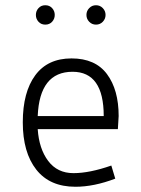

<svg xmlns="http://www.w3.org/2000/svg" viewBox="-20 -704 540 733"><path d="M433 -261 430 -211H124Q129 -136 164 -89.5Q199 -43 260.5 -43Q322 -43 405 -72L420 -22Q339 9 268 9Q170 9 118.5 -56.5Q67 -122 67 -237Q67 -352 114.5 -416.5Q162 -481 253 -481Q344 -481 388.5 -421Q433 -361 433 -261ZM257 -430Q131 -430 124 -261H376Q376 -430 257 -430ZM127 -621Q117 -632 117 -647Q117 -662 127 -673Q137 -684 153 -684Q169 -684 179 -673Q189 -662 189 -647Q189 -632 179 -621Q169 -610 153 -610Q137 -610 127 -621ZM320.5 -621Q310 -632 310 -647Q310 -662 320.5 -673Q331 -684 346.5 -684Q362 -684 372.5 -673Q383 -662 383 -647Q383 -632 372.5 -621Q362 -610 346.5 -610Q331 -610 320.5 -621Z"/></svg>

Font: TypoPRO Lekton
Style: Regular
Weight: 400
Monospace: yes
Designer: Paolo Mazzetti, Luciano Perondi, Raffaele Flato, Elena Papassissa, Emilio Macchia, Michela Povoleri, Tobias Seemiller, R
Version: Version 34.000